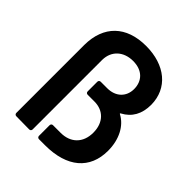

<svg xmlns="http://www.w3.org/2000/svg" viewBox="-195 -833 959 959"><g transform="rotate(45 284.0 -354.0)"><path d="M167 0C174 0 179 -5 179 -12V-504C180 -569 227 -609 292 -609C359 -609 395 -569 395 -513C395 -458 356 -421 297 -421H251C244 -421 239 -416 239 -409V-341C239 -334 244 -329 251 -329H299C362 -329 405 -286 405 -215C405 -142 359 -99 290 -99H236C229 -99 224 -94 224 -87V-12C224 -5 229 0 236 0H279C434 0 521 -75 521 -203C521 -283 487 -346 434 -374C432 -375 431 -376 431 -377C431 -378 432 -379 434 -380C485 -407 511 -453 511 -518C510 -634 420 -708 285 -708C145 -708 64 -629 63 -493V-13C63 -6 68 -1 75 -1Z"/></g></svg>

Font: Barlow SemiBold Numbers
Style: Regular
Weight: 600
Designer: Jeremy Tribby
Foundry: Tribby Type
Version: Version 1.408